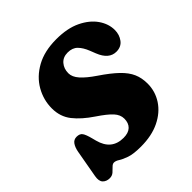

<svg xmlns="http://www.w3.org/2000/svg" viewBox="-190 -857 1017 1017"><g transform="rotate(-45 318.0 -349.0)"><path d="M296.5 10Q241 10 211 -0.5Q181 -11 165 -21.5Q149 -32 136 -32Q125.5 -32 115.2 -21.2Q105 -10.5 92.5 0.5Q80 11.5 62 11.5Q37.5 11.5 23 -3.5Q8.5 -18.5 14.5 -52L42 -206Q47 -234 59 -251.2Q71 -268.5 92.5 -268.5Q115.5 -268.5 125.5 -254.8Q135.5 -241 145 -204L151 -181Q175.5 -88 264.5 -88Q301.5 -88 320.5 -106.2Q339.5 -124.5 339.5 -157.5Q339.5 -186.5 316.2 -212Q293 -237.5 238.5 -274Q176.5 -315.5 141.2 -360.2Q106 -405 106 -467Q106 -530.5 137.8 -586Q169.5 -641.5 231.2 -675.8Q293 -710 382 -710Q464.5 -710 521 -682.8Q577.5 -655.5 606.8 -613.2Q636 -571 636 -525Q636 -490 616.5 -463.8Q597 -437.5 560.5 -437.5Q505.5 -437.5 477.5 -508L464.5 -541Q450.5 -576.5 430.2 -597Q410 -617.5 374.5 -617.5Q339.5 -617.5 319.5 -594.2Q299.5 -571 299.5 -537Q299.5 -509 324.5 -480.8Q349.5 -452.5 399 -419Q459 -378.5 493.8 -345Q528.5 -311.5 543.2 -277.8Q558 -244 558 -201.5Q558 -143.5 526.5 -95.2Q495 -47 436.5 -18.5Q378 10 296.5 10Z"/></g></svg>

Font: Fraunces 144pt S100 Black
Style: Italic
Weight: 900
Italic angle: -16°
Version: Version 1.000; ttfautohint (v1.8.3)